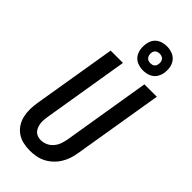

<svg xmlns="http://www.w3.org/2000/svg" viewBox="-305 -1046 1115 1115"><g transform="rotate(45 252.5 -488.0)"><path d="M204 8Q175 8 147.5 1.5Q120 -5 98 -20.5Q76 -36 61.5 -59Q47 -82 41 -108.5Q35 -135 35.5 -164Q36 -193 41 -222L126 -735H227L140 -207Q138 -193 136.5 -178.5Q135 -164 136.5 -150Q138 -136 143 -123Q148 -110 156.5 -100Q165 -90 178.5 -85Q192 -80 206 -80Q227 -80 247 -89Q267 -98 281.5 -115Q296 -132 303 -152Q310 -172 314 -193L403 -735H505L413 -179Q409 -154 401 -130Q393 -106 379 -83.5Q365 -61 345 -42.5Q325 -24 302 -12.5Q279 -1 253.5 3.5Q228 8 204 8ZM340 -786Q316 -786 294.5 -794.5Q273 -803 260 -821Q247 -839 243.5 -862Q240 -885 244 -909Q246 -925 254.5 -940.5Q263 -956 277 -966Q291 -976 307.5 -980Q324 -984 340 -984Q364 -984 385.5 -975.5Q407 -967 420.5 -949Q434 -931 437.5 -908Q441 -885 437 -861Q434 -845 425.5 -829.5Q417 -814 403 -804Q389 -794 372.5 -790Q356 -786 340 -786ZM340 -846Q347 -846 353.5 -847.5Q360 -849 365.5 -853Q371 -857 374 -863Q377 -869 378 -876Q380 -885 378.5 -894Q377 -903 372 -910Q367 -917 358.5 -920.5Q350 -924 340 -924Q334 -924 327.5 -922.5Q321 -921 315.5 -917Q310 -913 306.5 -907Q303 -901 302 -894Q301 -885 302.5 -876Q304 -867 309 -860Q314 -853 322.5 -849.5Q331 -846 340 -846Z"/></g></svg>

Font: Iosevka Curly Semibold Oblique
Style: Regular
Weight: 600
Italic angle: -9°
Monospace: yes
Designer: Belleve Invis
Foundry: Belleve Invis
Version: Version 11.1.0; ttfautohint (v1.8.3)